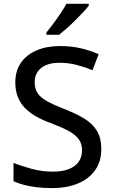

<svg xmlns="http://www.w3.org/2000/svg" viewBox="-20 -962 589 992"><path d="M503.4 -191.9Q503.4 -128.4 471.9 -83.3Q440.4 -38.1 383.3 -14.2Q326.2 9.8 247.6 9.8Q208 9.8 172.1 5.6Q136.2 1.5 105.5 -6.3Q74.7 -14.2 49.8 -25.9V-120.6Q90.3 -104 143.6 -89.6Q196.8 -75.2 253.4 -75.2Q302.7 -75.2 336.2 -88.6Q369.6 -102.1 386.7 -126.5Q403.8 -150.9 403.8 -185.1Q403.8 -219.2 387.2 -242.4Q370.6 -265.6 334.7 -285.2Q298.8 -304.7 240.7 -326.7Q200.2 -341.3 167 -360.1Q133.8 -378.9 109.6 -403.3Q85.4 -427.7 72.3 -460.7Q59.1 -493.7 59.1 -536.6Q59.1 -595.7 88.1 -637.7Q117.2 -679.7 169.4 -701.9Q221.7 -724.1 290.5 -724.1Q347.2 -724.1 396.2 -712.9Q445.3 -701.7 489.7 -682.1L458 -599.1Q416.5 -616.2 374.5 -627Q332.5 -637.7 287.6 -637.7Q246.1 -637.7 217.5 -625.5Q189 -613.3 174.1 -590.8Q159.2 -568.4 159.2 -537.6Q159.2 -502.9 174.8 -480Q190.4 -457 224.1 -438.5Q257.8 -419.9 312 -398.9Q373 -375.5 415.8 -349.1Q458.5 -322.8 481 -285.6Q503.4 -248.5 503.4 -191.9ZM438.5 -942.4V-932.6Q427.7 -918.5 409.4 -898.7Q391.1 -878.9 369.1 -857.2Q347.2 -835.4 325.2 -815.9Q303.2 -796.4 285.2 -782.2H219.7V-794.4Q235.4 -813 254.6 -838.9Q273.9 -864.7 292.5 -892.3Q311 -919.9 323.2 -942.4Z"/></svg>

Font: Open Sans Medium
Style: Regular
Weight: 500
Designer: Monotype Design Team
Foundry: Monotype Imaging Inc.
Version: Version 3.000